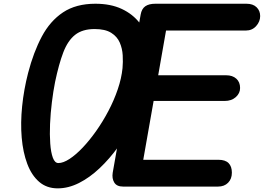

<svg xmlns="http://www.w3.org/2000/svg" viewBox="-20 -999 1413 1028"><path d="M289 9.5Q230 9.5 189.5 -25.5Q149 -60.5 126 -121.8Q103 -183 96.2 -262Q89.5 -341 98.5 -430Q107.5 -519 130.5 -608.5Q159.5 -720 203.8 -803.2Q248 -886.5 317.5 -932.8Q387 -979 490.5 -979Q572.5 -979 631.8 -951.2Q691 -923.5 728 -875.5Q765 -827.5 780.2 -766Q795.5 -704.5 788.5 -637.5Q781.5 -570.5 757.5 -496.8Q733.5 -423 696.8 -350.5Q660 -278 613.2 -213.2Q566.5 -148.5 513.2 -98.2Q460 -48 403 -19.2Q346 9.5 289 9.5ZM275 -560.5Q265 -510.5 257.8 -451.8Q250.5 -393 248 -335.5Q245.5 -278 249 -230.5Q252.5 -183 263 -154.5Q273.5 -126 292.5 -126Q318.5 -126 352.2 -148Q386 -170 422.8 -208.8Q459.5 -247.5 495 -297.8Q530.5 -348 560.5 -405Q590.5 -462 610.5 -520.8Q630.5 -579.5 636 -634Q639 -666.5 637 -702.8Q635 -739 621.2 -771Q607.5 -803 575.5 -823.2Q543.5 -843.5 486.5 -843.5Q421.5 -843.5 382.2 -812.5Q343 -781.5 319 -718.8Q295 -656 275 -560.5ZM583.5 -74.5 733 -920.5Q738.5 -952 758 -965.5Q777.5 -979 812 -979H1299.5Q1334.5 -979 1353.8 -960.2Q1373 -941.5 1373 -913Q1373 -883.5 1351.5 -859.5Q1330 -835.5 1296.5 -835.5H869L827 -596H1191Q1225 -596 1245.2 -577.8Q1265.5 -559.5 1265.5 -528Q1265.5 -499.5 1242.5 -479Q1219.5 -458.5 1183 -458.5H802.5L747 -143.5H1149.5Q1186 -143.5 1203.8 -125.8Q1221.5 -108 1221.5 -74.5Q1221.5 -41 1201.2 -20.5Q1181 0 1147 0H639Q605 0 591.8 -21.8Q578.5 -43.5 583.5 -74.5Z"/></svg>

Font: Edu QLD Hand
Style: Regular
Weight: 400
Designer: Tina and Corey Anderson, Eben Sorkin
Foundry: Sorkin Type Co.
Version: Version 2.000